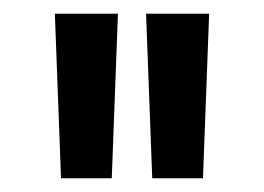

<svg xmlns="http://www.w3.org/2000/svg" viewBox="-20 -736 385 280"><path d="M69 -476 60 -716H152L143 -476ZM202 -476 193 -716H285L276 -476Z"/></svg>

Font: Figtree Light Medium
Style: Regular
Weight: 500
Version: Version 2.001;gftools[0.9.30]